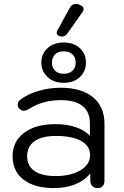

<svg xmlns="http://www.w3.org/2000/svg" viewBox="-20 -946 630 976"><path d="M268 -780Q268 -786 271 -790L333 -903Q345 -926 366 -926Q376 -926 385 -922Q405 -913 405 -900Q405 -893 399 -884L321 -774Q310 -760 294 -760Q291 -760 283 -762Q268 -767 268 -780ZM190 -628Q190 -672 221.5 -701Q253 -730 304 -730Q355 -730 386 -701Q417 -672 417 -628Q417 -584 386 -554.5Q355 -525 304 -525Q253 -525 221.5 -554.5Q190 -584 190 -628ZM365 -628Q365 -654 348.5 -669.5Q332 -685 304 -685Q276 -685 260 -669.5Q244 -654 244 -628Q244 -602 260 -586.5Q276 -571 304 -571Q332 -571 348.5 -586.5Q365 -602 365 -628ZM44 -152Q44 -227 102.5 -271Q161 -315 262 -315Q321 -315 366.5 -299Q412 -283 437 -256V-320Q437 -377 399.5 -407Q362 -437 290 -437Q197 -437 129 -393Q112 -383 101 -383Q91 -383 81 -391Q70 -400 70 -414Q70 -429 83 -439Q119 -467 174.5 -483.5Q230 -500 288 -500Q394 -500 452.5 -452Q511 -404 511 -317V-29Q511 10 475 10Q459 10 449 -0.5Q439 -11 439 -28V-64Q377 10 253 10Q155 10 99.5 -33Q44 -76 44 -152ZM438 -157Q438 -204 392.5 -229.5Q347 -255 264 -255Q194 -255 156 -228.5Q118 -202 118 -152Q118 -103 155 -77Q192 -51 262 -51Q340 -51 389 -80.5Q438 -110 438 -157Z"/></svg>

Font: Kodchasan
Style: Regular
Weight: 400
Version: Version 1.000; ttfautohint (v1.6)